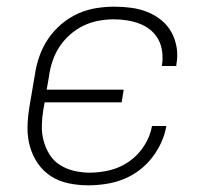

<svg xmlns="http://www.w3.org/2000/svg" viewBox="-20 -548 640 576"><path d="M245 8Q215 8 186 2Q157 -4 133.5 -19Q110 -34 94 -57Q78 -80 70 -108Q62 -136 62.5 -165.5Q63 -195 68 -226L85 -326Q89 -353 98.5 -380Q108 -407 124.5 -431.5Q141 -456 164 -475.5Q187 -495 213.5 -507Q240 -519 268 -523.5Q296 -528 323 -528Q349 -528 374.5 -524.5Q400 -521 422.5 -512Q445 -503 464 -487.5Q483 -472 494.5 -451Q506 -430 510 -405Q514 -380 509 -354V-350H466V-353Q469 -373 466.5 -393Q464 -413 455 -429.5Q446 -446 431.5 -458Q417 -470 398.5 -477Q380 -484 360.5 -487Q341 -490 320 -490Q298 -490 274.5 -485.5Q251 -481 229.5 -470.5Q208 -460 189.5 -443.5Q171 -427 158 -407Q145 -387 137.5 -364.5Q130 -342 127 -319L120 -279H351L345 -241H114L110 -219Q106 -195 105.5 -171Q105 -147 111 -125Q117 -103 129 -84Q141 -65 160 -53Q179 -41 202 -35.5Q225 -30 249 -30Q279 -30 310 -37.5Q341 -45 368 -64Q395 -83 413 -111.5Q431 -140 436 -170H479Q475 -145 463.5 -120Q452 -95 435 -73.5Q418 -52 395.5 -35.5Q373 -19 348 -9.5Q323 0 296.5 4Q270 8 245 8Z"/></svg>

Font: Iosevka Aile XLt Obl
Style: Regular
Weight: 200
Italic angle: -9°
Designer: Belleve Invis
Foundry: Belleve Invis
Version: Version 31.1.0; ttfautohint (v1.8.4)